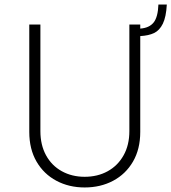

<svg xmlns="http://www.w3.org/2000/svg" viewBox="-20 -818 755 846"><path d="M598 -659V-237Q598 -161 566 -106Q534 -51 478.5 -21.5Q423 8 353 8Q284 8 228.5 -21.5Q173 -51 141 -106Q109 -161 109 -237V-710H158V-240Q158 -179 183 -133.5Q208 -88 252.5 -63.5Q297 -39 353 -39Q410 -39 454.5 -63.5Q499 -88 524.5 -133.5Q550 -179 550 -240V-710H598V-692Q638 -695 657 -719Q676 -743 678 -798H715Q712 -743 697.5 -713.5Q683 -684 659 -672.5Q635 -661 598 -659Z"/></svg>

Font: Josefin Sans Light
Style: Regular
Weight: 300
Designer: Santiago Orozco
Foundry: Typemade
Version: Version 2.000